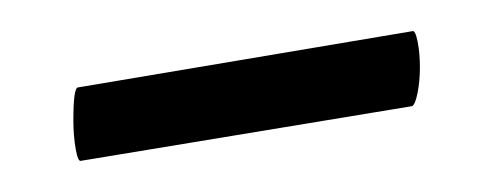

<svg xmlns="http://www.w3.org/2000/svg" viewBox="-20 -304 322 123"><path d="M27 -227Q27 -248 30 -248L244 -284Q246 -285 247.5 -277.5Q249 -270 249 -261Q249 -252 247.5 -244.5Q246 -237 244 -236L32 -201Q30 -200 28.5 -208.5Q27 -217 27 -227Z"/></svg>

Font: Cormorant SC Medium
Style: Regular
Weight: 500
Designer: Christian Thalmann (Catharsis Fonts)
Foundry: Catharsis Fonts
Version: Version 4.000